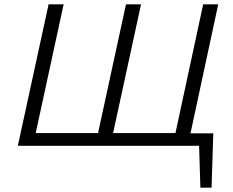

<svg xmlns="http://www.w3.org/2000/svg" viewBox="-20 -678 1085 893"><path d="M866 -58H972L964 195H912L906 0H63L206 -658H276L146 -59H436L566 -658H636L506 -59H796L925 -658H995Z"/></svg>

Font: EauTest
Style: Italic
Weight: 400
Italic angle: -12°
Designer: Christian Thalmann (Catharsis Fonts)
Version: Version 0.001;PS 000.001;hotconv 1.0.88;makeotf.lib2.5.64775